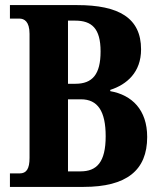

<svg xmlns="http://www.w3.org/2000/svg" viewBox="-20 -734 627 754"><path d="M19 0H308C477 0 558 -65 558 -196C558 -303 498 -361 413 -376V-381C478 -402 534 -450 534 -540C534 -664 446 -714 283 -714H19V-661H56C75 -661 96 -650 96 -601V-114C96 -71 84 -53 57 -53H19ZM276 -405H247V-653H275C340 -653 375 -623 375 -532C375 -442 343 -405 276 -405ZM296 -61H247V-344H298C364 -344 395 -297 395 -199C395 -97 360 -61 296 -61Z"/></svg>

Font: Noto Serif Lao ExtraCondensed ExtraBold
Style: Regular
Weight: 800
Width: 2
Designer: Monotype Design Team
Foundry: Monotype Imaging Inc.
Version: Version 2.003